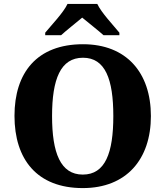

<svg xmlns="http://www.w3.org/2000/svg" viewBox="-20 -951 845 981"><path d="M211 -784V-771H292C316 -793 370 -836 400 -861C430 -836 485 -793 509 -771H590V-784C559 -822 498 -886 477 -931H325C304 -886 242 -822 211 -784ZM403 10C626 10 751 -137 751 -358C751 -580 626 -725 404 -725C169 -725 54 -580 54 -359C54 -137 169 10 403 10ZM403 -59C289 -59 246 -170 246 -358C246 -546 289 -656 404 -656C518 -656 559 -546 559 -358C559 -170 518 -59 403 -59Z"/></svg>

Font: Noto Serif Gurmukhi ExtraBold
Style: Regular
Weight: 800
Designer: Vaibhav Singh and the Monotype Design Team
Foundry: Monotype Imaging Inc.
Version: Version 2.004